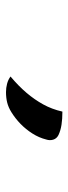

<svg xmlns="http://www.w3.org/2000/svg" viewBox="186 -1038 228 640"><g transform="rotate(90 300.0 -718.0)"><path d="M352 -812Q377 -812 396 -809Q415 -806 430 -799Q442 -793 445.5 -781.5Q449 -770 445 -758Q439 -734 425 -712Q411 -690 393 -672.5Q375 -655 354 -642Q338 -632 322 -628Q306 -624 287 -624Q273 -624 259.5 -627.5Q246 -631 235 -639Q267 -666 289.5 -692.5Q312 -719 328 -748Q344 -777 352 -812Z"/></g></svg>

Font: Recursive Casual Medium
Style: Regular
Weight: 500
Version: Version 1.047